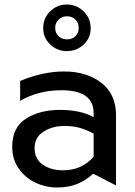

<svg xmlns="http://www.w3.org/2000/svg" viewBox="-20 -818 599 849"><path d="M259 -65Q205 -65 169 -90Q133 -115 133 -163Q133 -211 172.5 -236Q212 -261 265 -261Q305 -261 335 -252Q365 -243 394 -227V-125Q342 -65 259 -65ZM263 -502Q170 -502 69 -460V-372Q150 -419 252 -419Q394 -419 394 -318V-300Q337 -332 245 -332Q156 -332 95 -293.5Q34 -255 34 -169Q34 -114 62.5 -73Q91 -32 136.5 -10.5Q182 11 232 11Q282 11 320 -4Q358 -19 392 -50L493 2V-309Q493 -401 428.5 -451.5Q364 -502 263 -502ZM381 -693Q381 -737 350 -767.5Q319 -798 275 -798Q233 -798 202 -768Q171 -738 171 -694Q171 -651 202 -621.5Q233 -592 275 -592Q319 -592 350 -621Q381 -650 381 -693ZM328 -694Q328 -673 314 -658.5Q300 -644 276 -644Q254 -644 239 -658Q224 -672 224 -695Q224 -716 239 -731Q254 -746 276 -746Q299 -746 313.5 -731.5Q328 -717 328 -694Z"/></svg>

Font: Geom
Style: Regular
Weight: 400
Version: Version 1.102